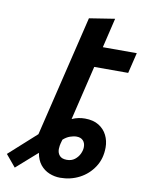

<svg xmlns="http://www.w3.org/2000/svg" viewBox="-200 -748 774 1001"><g transform="rotate(10 187.0 -248.0)"><path d="M188.2 185Q158.5 185 130.6 173.6Q102.8 162.2 83.2 138.4Q63.8 114.5 57.2 76.2Q57.2 76.2 57.2 76.2Q57.2 76.2 57.2 76.2L-53.5 174L-106.2 110.8L38 -19.2L192.2 -659.8L327.2 -681L289.8 -524H469.5L443.2 -415H263.5L194.5 -126.8Q212 -134.8 229 -138.1Q246 -141.5 263.2 -141.5Q307.2 -141.5 336.4 -123.5Q365.5 -105.5 380.1 -76Q394.8 -46.5 394.8 -11.5Q394.8 47.8 365.8 92.1Q336.8 136.5 290.1 160.8Q243.5 185 188.2 185ZM206.5 87Q231.2 87 248.1 74Q265 61 273.9 42.2Q282.8 23.5 282.8 5.8Q282.8 -15.8 270.6 -28.5Q258.5 -41.2 236.5 -41.2Q220.2 -41.2 201.6 -34.5Q183 -27.8 166 -12.5Q159.2 9.8 157.6 20.5Q156 31.2 156 38.5Q156 59.8 168.2 73.4Q180.5 87 206.5 87Z"/></g></svg>

Font: Ubuntu Sans
Style: Italic
Weight: 400
Italic angle: -13.5°
Designer: Dalton Maag Ltd
Foundry: Dalton Maag Ltd
Version: Version 1.006